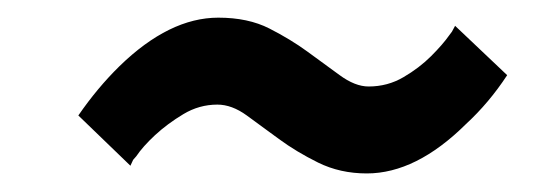

<svg xmlns="http://www.w3.org/2000/svg" viewBox="-20 -438 602 212"><path d="M385 -246.5Q355.5 -246.5 331.2 -258.5Q307 -270.5 288 -284.5Q269 -298.5 252.5 -310.5Q236 -322.5 220 -322.5Q200 -322.5 182.5 -312Q165 -301.5 151.2 -288.8Q137.5 -276 130.5 -265.5L127 -261.5L124 -255L66.5 -310.5Q87.5 -341 112 -365Q167 -418.5 221 -418.5Q254 -418.5 277.5 -406.5Q301 -394.5 319.2 -381.2Q337.5 -368 354.8 -355.2Q372 -342.5 387 -342.5Q408 -342.5 425.5 -352.8Q443 -363 456 -376Q469 -389 476 -399L479 -403L482.5 -409.5L540 -355Q520 -324.5 494.5 -301Q439.5 -246.5 385 -246.5Z"/></svg>

Font: Lucymar Sans SemiBold
Style: Italic
Weight: 600
Italic angle: -10°
Foundry: The League of Moveable Type (original font) / Main changes by Cristiano Sobral with portions from Mirco Monsees
Version: Version 2.00;August 30, 2020;FontCreator 13.0.0.2681 64-bit